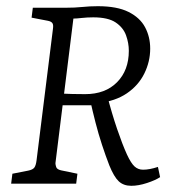

<svg xmlns="http://www.w3.org/2000/svg" viewBox="-20 -593 562 620"><path d="M16 0 20 -32 71 -42Q86 -45 91 -52Q96 -59 98 -75L151 -500Q153 -513 149 -518.5Q145 -524 134 -526L82 -536L86 -568H192Q222 -568 246 -570.5Q270 -573 296 -573Q358 -573 395 -554.5Q432 -536 448.5 -505Q465 -474 465 -436Q465 -394 446 -355.5Q427 -317 389.5 -291.5Q352 -266 296 -260L274 -253H169L173 -291Q190 -290 213.5 -289.5Q237 -289 255 -289Q320 -289 358 -327.5Q396 -366 396 -429Q396 -454 387 -479Q378 -504 353.5 -520.5Q329 -537 281 -537Q262 -537 244 -535Q226 -533 217 -533L159 -66Q159 -61 161.5 -53.5Q164 -46 177 -43L230 -32L226 0ZM404 7Q379 7 363.5 -7.5Q348 -22 333 -59Q321 -90 309.5 -125Q298 -160 288.5 -197Q279 -234 271 -270L326 -285Q341 -227 358 -177Q375 -127 390 -94Q403 -66 414.5 -55.5Q426 -45 442 -45Q463 -45 490 -54L497 -21Q482 -11 454.5 -2Q427 7 404 7Z"/></svg>

Font: Rasa Light
Style: Italic
Weight: 300
Italic angle: -7.10001°
Designer: Anna Giedrys (Yrsa+Rasa design), David Brezina (Yrsa art-direction, Rasa art-direction, design)
Foundry: Rosetta Type Foundry
Version: Version 2.004